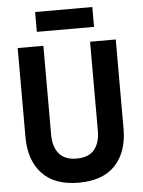

<svg xmlns="http://www.w3.org/2000/svg" viewBox="-59 -923 731 983"><g transform="rotate(-5 306.0 -431.0)"><path d="M306 14Q182 14 118 -54.5Q54 -123 54 -242V-700H186V-242Q186 -181 215.5 -145.5Q245 -110 306 -110Q368 -110 397 -145.5Q426 -181 426 -242V-700H558V-242Q558 -123 494.5 -54.5Q431 14 306 14ZM159 -774V-876H453V-774Z"/></g></svg>

Font: Space Mono
Style: Bold
Weight: 700
Monospace: yes
Designer: Colophon Foundry + Benjamin Critton
Foundry: Colophon Foundry & Benjamin Critton
Version: Version 1.003; ttfautohint (v1.8.4.7-5d5b)